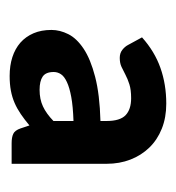

<svg xmlns="http://www.w3.org/2000/svg" viewBox="-4 -769 356 388"><g transform="rotate(90 174.0 -575.0)"><path d="M311 -420.5H269.5Q257.5 -420.5 250.5 -423.8Q243.5 -427 239.5 -438.5L233.5 -456.5Q221.5 -446.5 210.5 -439Q199.5 -431.5 188 -426.5Q176.5 -421.5 163.2 -419Q150 -416.5 133.5 -416.5Q112.5 -416.5 95.5 -422Q78.5 -427.5 66.2 -438.2Q54 -449 47.2 -464.8Q40.5 -480.5 40.5 -501Q40.5 -518 49 -535Q57.5 -552 78.5 -566Q99.5 -580 135 -589.2Q170.5 -598.5 224.5 -600V-612.5Q224.5 -639.5 212.8 -650.8Q201 -662 178.5 -662Q161.5 -662 150.5 -658.5Q139.5 -655 131 -650.5Q122.5 -646 115 -642.5Q107.5 -639 97 -639Q87.5 -639 81 -644Q74.5 -649 71 -655.5L55.5 -684Q84 -709.5 117.2 -721.2Q150.5 -733 189.5 -733Q217.5 -733 240 -724Q262.5 -715 278.2 -698.8Q294 -682.5 302.5 -660.5Q311 -638.5 311 -612.5ZM161.5 -477Q180.5 -477 195 -483.8Q209.5 -490.5 224.5 -505V-545.5Q195 -544.5 176 -541Q157 -537.5 145.8 -532.2Q134.5 -527 130 -520.2Q125.5 -513.5 125.5 -505.5Q125.5 -489.5 134.8 -483.2Q144 -477 161.5 -477Z"/></g></svg>

Font: Lato TR
Style: Bold
Weight: 700
Designer: Lukasz Dziedzic
Foundry: tyPoland Lukasz Dziedzic
Version: Version 1.104 2013